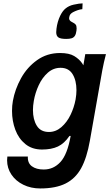

<svg xmlns="http://www.w3.org/2000/svg" viewBox="-20 -862 640 1110"><path d="M21 64.5Q21 54.5 22.5 43H141Q139 80.5 164.2 99.2Q189.5 118 233 118Q289.5 118 329.5 74.5Q369.5 31 388.5 -76H381.5Q352 -32.5 314.8 -15Q277.5 2.5 223 2.5Q165.5 2.5 126.5 -29.2Q87.5 -61 68.5 -112Q49.5 -163 49.5 -220.5Q49.5 -252 54.5 -279Q66.5 -346 101.5 -409.5Q136.5 -473 194.2 -514.2Q252 -555.5 327 -555.5Q380 -555.5 409 -538Q438 -520.5 455 -496Q459 -490 462 -484.5L473 -549H592.5Q580 -501.5 571.5 -456L499.5 -48Q482 51 449 110.8Q416 170.5 359 199Q302 227.5 212.5 227.5Q158.5 227.5 114.8 206Q71 184.5 46 147.2Q21 110 21 64.5ZM417 -287Q422 -316 422 -340.5Q422 -397 399.5 -433.5Q377 -470 330 -470Q288.5 -470 256.2 -441.5Q224 -413 203.8 -369.2Q183.5 -325.5 175.5 -279Q170.5 -250 170.5 -226Q170.5 -171 192.8 -135Q215 -99 263 -99Q302.5 -99 334.8 -127Q367 -155 387.8 -198Q408.5 -241 417 -287ZM402 -791.5Q392.5 -786 387.5 -780.2Q382.5 -774.5 380.5 -764Q379.5 -759 379.5 -756.5Q379.5 -746 389.5 -738.5Q393 -736 395.8 -734.8Q398.5 -733.5 400 -732.5Q411.5 -727 417.2 -720.2Q423 -713.5 423 -697.5Q423 -694.5 422 -684.5Q419.5 -665 412.8 -654.8Q406 -644.5 394.2 -640.8Q382.5 -637 362.5 -637Q329.5 -637 317.2 -646Q305 -655 305 -675.5Q305 -685 306.5 -696Q311.5 -736.5 328 -771Q342 -799.5 359 -813Q378.5 -829 405.5 -835Q440 -842.5 457.5 -842.5L456 -809Q443 -808 428.2 -802.8Q413.5 -797.5 402 -791.5Z"/></svg>

Font: JuliaMono BoldItalic
Style: Regular
Weight: 700
Italic angle: -9°
Monospace: yes
Designer: cormullion
Foundry: corm
Version: Version 0.049; ttfautohint (v1.8.4)